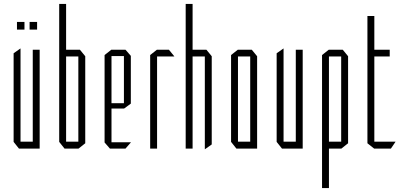

<svg xmlns="http://www.w3.org/2000/svg" viewBox="-20 -753 2024 973"><path d="M146 0V-501H181V0H147ZM76 0 49 -34V-35H146V0ZM49 -35V-483L83 -507H84V-35ZM130 -603V-642H168V-603ZM66 -603V-642H104V-603Z M280 -35V-733H315V-35ZM307 0 280 -34V-35H377V0ZM377 0V-467H412V-27L378 0ZM315 -467V-501H385L412 -468V-467Z M537 0 510 -31V-32H643V-31L616 0ZM510 -32V-474L544 -501H545V-32ZM545 -203V-230H608V-203ZM545 -469V-501H616L643 -470V-469ZM608 -203V-469H643V-228L609 -203Z M741 0V-474L775 -501H776V0ZM776 -467V-501H836L863 -468V-467Z M921 0V-733H956V0ZM1018 3V-467H1053V-21L1019 3ZM956 -467V-501H1026L1053 -468V-467Z M1186 -467V-501H1256L1283 -468V-467ZM1178 0 1151 -34V-35H1248V0ZM1151 -35V-474L1185 -501H1186V-35ZM1248 0V-467H1283V0Z M1479 0V-501H1514V0H1480ZM1409 0 1382 -34V-35H1479V0ZM1382 -35V-483L1416 -507H1417V-35Z M1647 -467V-501H1717L1744 -468V-467ZM1612 200V-33H1613L1647 0V200ZM1644 0 1612 -34V-35H1709V0ZM1612 -35V-474L1646 -501H1647V-35ZM1709 0V-467H1744V-27L1710 0Z M1842 -467V-672H1877V-501L1843 -467ZM1843 -467 1877 -501H1955V-467ZM1876 0 1842 -27V-467H1877V0ZM1877 0V-35H1984V-34L1961 0Z"/></svg>

Font: Foldit ExtraLight
Style: Regular
Weight: 250
Version: Version 1.003